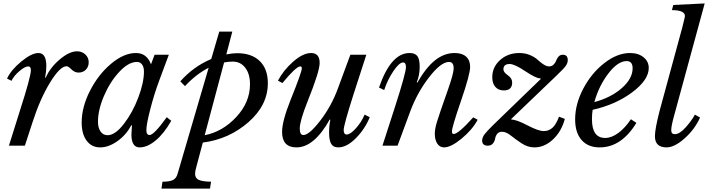

<svg xmlns="http://www.w3.org/2000/svg" viewBox="-20 -849 4127 1119"><path d="M21 -391Q44 -441 104 -490.5Q164 -540 204 -540Q250 -540 250 -464Q250 -434 243 -398L246 -395Q271 -454 327.5 -502Q384 -550 429 -550Q458 -550 477.5 -531.5Q497 -513 497 -486Q497 -460 480.5 -443Q464 -426 438 -426Q415 -426 396.5 -444.5Q378 -463 368 -463Q330 -463 272 -368.5Q214 -274 170 -138L125 0H32L97 -207Q160 -403 160 -440Q160 -462 145 -462Q125 -462 92.5 -434Q60 -406 47 -378Z M778 -488Q729 -488 675 -430Q621 -372 586 -290Q551 -208 551 -140Q551 -104 566 -82.5Q581 -61 607 -61Q651 -61 702 -127Q753 -193 786 -280.5Q819 -368 819 -432Q819 -458 808 -473Q797 -488 778 -488ZM860 -474 881 -530H964L907 -377Q879 -302 856 -213Q833 -124 833 -91Q833 -62 852 -62Q877 -62 952 -166L978 -145Q937 -72 888 -31Q839 10 794 10Q746 10 746 -65L749 -118L745 -119Q716 -63 664.5 -26.5Q613 10 564 10Q514 10 485 -29Q456 -68 456 -135Q456 -225 504.5 -320Q553 -415 627.5 -477.5Q702 -540 772 -540Q836 -540 860 -474Z M1031 -375Q1107 -461 1211 -505L1258 -665H1334L1299 -532Q1336 -539 1362 -539Q1447 -539 1494 -493Q1541 -447 1541 -364Q1541 -236 1428 -137Q1315 -38 1162 -18L1125 121Q1117 148 1117 164Q1117 189 1137.5 199Q1158 209 1210 210L1204 250H921L927 210Q969 210 988.5 200Q1008 190 1015 164L1196 -454Q1123 -417 1058 -347ZM1336 -490Q1313 -490 1286 -485L1173 -61Q1277 -81 1357 -167Q1437 -253 1437 -358Q1437 -418 1409.5 -454Q1382 -490 1336 -490Z M1748 -62Q1782 -62 1846.5 -146Q1911 -230 1948 -330L2022 -530H2115L2041 -301Q1983 -120 1983 -91Q1983 -65 2001 -65Q2021 -65 2053.5 -100.5Q2086 -136 2105 -181L2135 -166Q2107 -97 2054 -43.5Q2001 10 1951 10Q1922 10 1910 -11Q1898 -32 1898 -75Q1898 -115 1905 -150L1902 -153Q1811 10 1708 10Q1624 10 1624 -80Q1624 -143 1674 -268Q1739 -429 1739 -451Q1739 -462 1730 -462Q1706 -462 1626 -365L1600 -379Q1632 -440 1689 -490Q1746 -540 1793 -540Q1843 -540 1843 -482Q1843 -433 1773 -259Q1727 -144 1727 -100Q1727 -62 1748 -62Z M2597 -488Q2550 -488 2481 -399Q2412 -310 2371 -200L2297 0H2209L2283 -229Q2346 -425 2346 -458Q2346 -485 2329 -485Q2307 -485 2273 -435Q2239 -385 2219 -324L2189 -339Q2258 -540 2367 -540Q2399 -540 2412.5 -522Q2426 -504 2426 -461Q2426 -410 2409 -370L2412 -367Q2463 -456 2516 -498Q2569 -540 2630 -540Q2673 -540 2696.5 -519Q2720 -498 2720 -459Q2720 -416 2667 -262Q2614 -108 2614 -83Q2614 -68 2624 -68Q2651 -68 2738 -165L2764 -151Q2732 -92 2670 -41Q2608 10 2568 10Q2543 10 2528.5 -12Q2514 -34 2514 -70Q2514 -97 2526.5 -138.5Q2539 -180 2593 -333Q2624 -422 2624 -451Q2624 -488 2597 -488Z M3223 -408Q3267 -450 3278 -466Q3289 -482 3289 -499Q3289 -530 3260 -530Q3245 -530 3235.5 -519.5Q3226 -509 3221.5 -496Q3217 -483 3206.5 -472.5Q3196 -462 3181 -462Q3165 -462 3147 -474Q3129 -486 3113 -501Q3097 -516 3069 -528Q3041 -540 3007 -540Q2940 -540 2894.5 -499Q2849 -458 2849 -399Q2849 -363 2867 -342.5Q2885 -322 2916 -322Q2965 -322 2965 -368Q2965 -393 2939.5 -410.5Q2914 -428 2914 -445Q2914 -476 2950 -476Q2979 -476 3041.5 -434Q3104 -392 3130 -392L3132 -389L2856 -122Q2819 -86 2804.5 -67Q2790 -48 2790 -30Q2790 0 2823 0Q2842 0 2852.5 -12.5Q2863 -25 2865.5 -40.5Q2868 -56 2877.5 -68.5Q2887 -81 2906 -81Q2930 -81 2958 -58.5Q2986 -36 3021 -13Q3056 10 3095 10Q3153 10 3202.5 -36Q3252 -82 3272 -156L3238 -169Q3221 -123 3199.5 -104Q3178 -85 3149 -85Q3118 -85 3054 -118.5Q2990 -152 2961 -152L2959 -155Z M3689 -133Q3602 10 3475 10Q3407 10 3369.5 -33Q3332 -76 3332 -153Q3332 -243 3380 -333.5Q3428 -424 3503 -482Q3578 -540 3652 -540Q3700 -540 3730.5 -515.5Q3761 -491 3761 -453Q3761 -383 3664.5 -311Q3568 -239 3434 -209Q3430 -184 3430 -154Q3430 -45 3507 -45Q3544 -45 3583.5 -74Q3623 -103 3657 -154ZM3632 -493Q3581 -493 3525.5 -420.5Q3470 -348 3444 -254Q3541 -280 3604 -335.5Q3667 -391 3667 -451Q3667 -493 3632 -493Z M3957 -691Q3972 -751 3972 -755Q3972 -790 3896 -790L3904 -820L4087 -829L3908 -172Q3892 -114 3892 -90Q3892 -67 3913 -67Q3941 -67 3976.5 -107Q4012 -147 4030 -181L4060 -164Q4029 -95 3970 -42.5Q3911 10 3865 10Q3797 10 3797 -55Q3797 -97 3824 -202Z"/></svg>

Font: Libre Baskerville
Style: Italic
Weight: 400
Italic angle: -15°
Designer: Pablo Impallari, Rodrigo Fuenzalida
Foundry: Pablo Impallari, Rodrigo Fuenzalida
Version: Version 1.051;Glyphs 3.2.3 (3260)